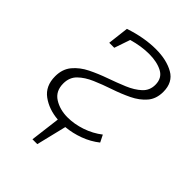

<svg xmlns="http://www.w3.org/2000/svg" viewBox="-202 -625 868 868"><g transform="rotate(45 232.5 -190.5)"><path d="M394 -55Q360 -28 318 -12.5Q276 3 233 7L198 151H167L185 7Q124 2 81 -29.5Q38 -61 38 -123Q38 -169 63.5 -199.5Q89 -230 128.5 -249.5Q168 -269 212 -284.5Q256 -300 295.5 -316.5Q335 -333 360.5 -356.5Q386 -380 386 -416Q386 -459 352 -477Q318 -495 267 -495Q218 -495 162 -479L136 -403H104L116 -504Q200 -532 274 -532Q342 -532 388 -506Q434 -480 434 -419Q434 -374 409 -345Q384 -316 344.5 -297Q305 -278 260.5 -263Q216 -248 176.5 -231Q137 -214 112 -189.5Q87 -165 87 -126Q87 -77 123.5 -54Q160 -31 209 -31Q252 -31 296.5 -46Q341 -61 377 -89Z"/></g></svg>

Font: Bitter Light
Style: Italic
Weight: 300
Italic angle: -9°
Designer: Sol Matas, and Bitter project Authors
Foundry: Sol Matas
Version: Version 2.001